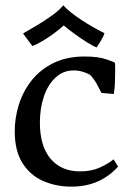

<svg xmlns="http://www.w3.org/2000/svg" viewBox="-20 -681 488 717"><path d="M246 16Q190 16 141.5 -5Q93 -26 64 -72Q35 -118 35 -191Q35 -241 50.5 -290.5Q66 -340 98 -380.5Q130 -421 179.5 -445.5Q229 -470 296 -470Q347 -470 377 -459.5Q407 -449 409 -447Q410 -440 410 -430.5Q410 -421 410 -410Q410 -390 409 -368.5Q408 -347 405 -330L359 -334Q350 -352 340.5 -369Q331 -386 316 -402Q303 -409 287.5 -413.5Q272 -418 255 -418Q216 -418 187.5 -391.5Q159 -365 144 -321Q129 -277 129 -223Q129 -135 169 -88Q209 -41 279 -41Q320 -41 351 -54.5Q382 -68 404 -86L421 -59Q389 -23 345.5 -3.5Q302 16 246 16ZM101 -509 66 -556Q89 -569 119 -587Q149 -605 176 -624.5Q203 -644 216 -661Q242 -634 284 -606.5Q326 -579 370 -557Q368 -548 357 -529.5Q346 -511 341 -504Q327 -509 304 -523.5Q281 -538 257 -555.5Q233 -573 218 -586Q204 -573 182.5 -557Q161 -541 139 -528Q117 -515 101 -509Z"/></svg>

Font: Maname
Style: Regular
Weight: 400
Designer: Pathum Egodawatta
Foundry: mooniak
Version: Version 1.000; ttfautohint (v1.8.4.7-5d5b)